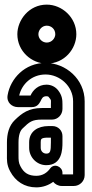

<svg xmlns="http://www.w3.org/2000/svg" viewBox="-20 -779 396 830"><path d="M250 -308V-328C250 -347 249 -366 231 -389C219 -404 201 -413 181 -413C145 -413 122 -389 112 -366H63C74 -415 117 -457 177 -457C238 -457 296 -407 296 -341V-25H250V-32C250 -58 215 -75 197 -51C184 -33 165 -19 137 -19C104 -19 83 -31 68 -61C60 -76 60 -88 60 -109V-163C60 -195 67 -214 78 -224C107 -252 118 -262 161 -262H205C230 -262 250 -283 250 -308ZM247 25H299C325 25 346 4 346 -22V-341C346 -437 264 -507 177 -507C87 -507 25 -439 13 -368C7 -335 33 -316 57 -316H118C140 -316 149 -330 155 -341C161 -353 164 -363 181 -363C187 -363 189 -362 191 -359C203 -344 200 -349 200 -328V-312H161C104 -312 75 -290 44 -260C19 -236 10 -201 10 -163V-109C10 -91 8 -67 24 -38C47 5 86 31 137 31C166 31 191 21 210 7C218 17 231 25 247 25ZM207 -234H189C145 -234 106 -212 106 -164V-140C106 -99 139 -65 180 -65C249 -65 250 -134 250 -163V-191C250 -215 231 -234 207 -234ZM189 -184H200V-163C200 -124 197 -115 180 -115C167 -115 156 -125 156 -140V-164C156 -178 157 -184 189 -184ZM182 -554C142 -554 105 -588 105 -631C105 -668 137 -709 182 -709C222 -709 260 -674 260 -631C260 -594 229 -554 182 -554ZM182 -504C259 -504 310 -568 310 -631C310 -704 248 -759 182 -759C105 -759 55 -692 55 -631C55 -558 116 -504 182 -504ZM182 -545C234 -545 269 -588 269 -631C269 -681 228 -718 182 -718C129 -718 96 -673 96 -631C96 -581 137 -545 182 -545ZM182 -595C163 -595 146 -611 146 -631C146 -649 161 -668 182 -668C202 -668 219 -653 219 -631C219 -614 204 -595 182 -595Z"/></svg>

Font: DIN Rundschrift
Style: EngKont
Weight: 400
Width: 3
Version: Version 1.027